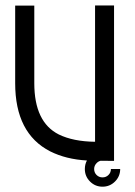

<svg xmlns="http://www.w3.org/2000/svg" viewBox="-20 -600 504 716"><path d="M304.2 -1.5Q226.1 -5.9 167 -35.6Q36.6 -102.5 36.6 -289.6V-579.1H107.9V-289.6Q107.9 -144.5 199.2 -98.6Q252.9 -72.3 334.5 -71.3V-579.6H405.3V0Q377.4 0 355.5 -0.5Q346.7 1.5 340.3 8.3Q331.1 17.6 331.1 30.3Q331.1 43.5 340.1 52.5Q349.1 61.5 362.3 61.5Q375.5 61.5 384.5 52.5Q393.6 43.5 393.6 30.3H428.2Q428.2 57.6 408.9 76.9Q389.6 96.2 362.3 96.2Q335 96.2 315.7 76.9Q296.4 57.6 296.4 30.3Q296.4 12.7 304.2 -1.5Z"/></svg>

Font: Greenwashing Machine
Style: Regular
Weight: 400
Designer: Tup Wanders
Foundry: Free font, DO NOT SELL
Version: Version 1.00;August 10, 2023;FontCreator 11.5.0.2430 64-bit